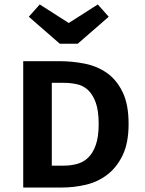

<svg xmlns="http://www.w3.org/2000/svg" viewBox="-20 -840 648 860"><path d="M422 -285Q422 -345 408.5 -381.5Q395 -418 373.5 -437.5Q352 -457 323.5 -463Q295 -469 265 -469H212V-98H265Q296 -98 324.5 -105.5Q353 -113 374.5 -133.5Q396 -154 409 -190.5Q422 -227 422 -285ZM556 -285Q556 -200 529.5 -145Q503 -90 460.5 -57.5Q418 -25 364.5 -12.5Q311 0 256 0H84V-566H246Q303 -566 359 -555Q415 -544 458.5 -513.5Q502 -483 529 -428Q556 -373 556 -285ZM288 -737 418 -820 467 -765 328 -644H248L109 -765L158 -820Z"/></svg>

Font: Qnwhxotralxmqkhsjrfbfhwcoqn
Style: Regular
Weight: 500
Designer: Carrois Corporate & Edenspiekermann
Foundry: Carrois Corporate GbR & Edenspiekermann AG
Version: Version 2.001